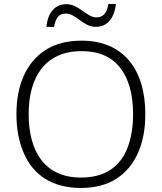

<svg xmlns="http://www.w3.org/2000/svg" viewBox="-20 -928 808 958"><path d="M250 -793.9C257.8 -843.3 277.8 -860.4 309.1 -860.4C358.9 -860.4 395.5 -793.9 458 -793.9C514.2 -793.9 550.8 -835.9 558.1 -908.2H521C512.7 -857.4 490.2 -841.3 460.9 -841.3C412.1 -841.3 374 -907.2 312 -907.2C254.9 -907.2 218.3 -866.2 211.9 -793.9ZM705.1 -357.9C705.1 -585.4 592.8 -725.1 387.2 -725.1C315.4 -725.1 255.9 -709.5 207.5 -678.7C110.8 -616.2 62 -503.9 62 -358.9C62 -286.1 73.7 -222.2 97.7 -166.5C144.5 -55.2 239.7 9.8 383.8 9.8C454.6 9.8 514.2 -5.9 561.5 -36.6C656.7 -98.6 705.1 -212.9 705.1 -357.9ZM123 -358.9C123 -546.9 208 -672.9 387.2 -672.9C472.7 -672.9 536.6 -645 579.6 -589.8C622.6 -534.7 644 -457 644 -357.9C644 -294.9 634.8 -239.3 616.7 -191.9C579.6 -96.2 504.4 -42 383.8 -42C205.6 -42 123 -168.9 123 -358.9Z"/></svg>

Font: Noto Reveo Sans
Style: Regular
Weight: 300
Designer: Monotype Design Team
Foundry: Monotype Imaging Inc.
Version: Version 2.007